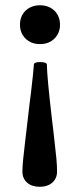

<svg xmlns="http://www.w3.org/2000/svg" viewBox="-20 -444 293 736"><path d="M65.9 213.9Q65.9 195.8 68.8 166.5Q71.8 137.2 76.2 100.1Q82.5 50.8 85.9 17.6Q94.7 -60.1 98.6 -87.4Q107.9 -166.5 109.9 -196.3Q109.9 -206.1 134.3 -206.1Q146.5 -206.1 152.8 -203.6Q159.2 -201.2 159.7 -196.3Q160.2 -148.9 179.7 17.6L184.6 58.1Q193.4 133.3 196 162.1Q198.7 190.9 198.7 213.9Q198.7 231 190.7 244.1Q182.6 257.3 167.7 264.6Q152.8 272 132.3 272Q101.6 272 83.7 255.9Q65.9 239.7 65.9 213.9ZM56.6 -349.6Q56.6 -382.3 78.1 -403.1Q99.6 -423.8 133.3 -423.8Q167 -423.8 188.5 -403.1Q210 -382.3 210 -349.6Q210 -316.9 188.5 -295.9Q167 -274.9 133.3 -274.9Q99.6 -274.9 78.1 -295.9Q56.6 -316.9 56.6 -349.6Z"/></svg>

Font: Junicode Two Beta VF
Style: Regular
Weight: 400
Designer: Peter S. Baker
Foundry: Briery Creek Software
Version: Version 1.031 beta; ttfautohint (v1.8.1.43-b0c9)